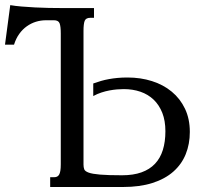

<svg xmlns="http://www.w3.org/2000/svg" viewBox="-20 -748 828 768"><path d="M164.6 -667Q143.1 -667 123.5 -660.9Q104 -654.8 87.2 -642.8Q70.3 -630.9 57.1 -612.5Q43.9 -594.2 36.1 -569.3H0L21 -727.5Q40.5 -724.1 66.4 -721.9Q92.3 -719.7 120.1 -718.3Q147.9 -716.8 175.3 -716.3Q202.6 -715.8 225.1 -715.8H356V-676.8H341.3Q323.7 -676.8 318.8 -664.8Q314 -652.8 314 -624V-89.8Q314 -79.1 316.9 -71Q319.8 -63 334.5 -57.6Q349.1 -52.2 380.4 -49.6Q411.6 -46.9 468.3 -46.9Q513.2 -46.9 545.9 -58.6Q578.6 -70.3 599.9 -92.8Q621.1 -115.2 631.3 -147.9Q641.6 -180.7 641.6 -223.1Q641.6 -265.1 629.2 -296.6Q616.7 -328.1 594.5 -349.4Q572.3 -370.6 541.7 -381.1Q511.2 -391.6 475.1 -391.6Q462.9 -391.6 448.2 -390.4Q433.6 -389.2 417.7 -386.2Q401.9 -383.3 385.5 -377.9Q369.1 -372.6 353 -363.8V-414.1Q369.1 -419.9 384.3 -424.3Q399.4 -428.7 415.8 -431.6Q432.1 -434.6 450.2 -436.3Q468.3 -438 490.2 -438Q542.5 -438 587.9 -423.6Q633.3 -409.2 667 -381.3Q700.7 -353.5 720 -313Q739.3 -272.5 739.3 -220.2Q739.3 -171.9 722.9 -131.3Q706.5 -90.8 673.3 -61.5Q640.1 -32.2 589.8 -16.1Q539.6 0 471.7 0H180.7V-39.1H195.3Q202.6 -39.1 207.8 -41.3Q212.9 -43.5 216.3 -49.1Q219.7 -54.7 221.4 -64.9Q223.1 -75.2 223.1 -91.3V-614.3Q223.1 -643.1 218.3 -655Q213.4 -667 195.8 -667Z"/></svg>

Font: Arian AMU Serif
Style: Regular
Weight: 400
Designer: Ruben Hakobyan (Tarumian)
Foundry: Ruben Hakobyan (Tarumian)
Version: Version 1.002